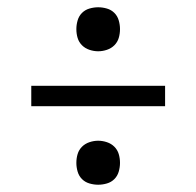

<svg xmlns="http://www.w3.org/2000/svg" viewBox="-20 -604 540 528"><path d="M250 -463Q238 -463 226 -467Q214 -471 205.5 -479.5Q197 -488 193.5 -499.5Q190 -511 190 -524Q190 -536 193.5 -548Q197 -560 205.5 -568.5Q214 -577 226 -580.5Q238 -584 250 -584Q262 -584 274 -580.5Q286 -577 294.5 -568.5Q303 -560 306.5 -548Q310 -536 310 -524Q310 -511 306.5 -499.5Q303 -488 294.5 -479.5Q286 -471 274 -467Q262 -463 250 -463ZM434 -312H66V-368H434ZM250 -96Q238 -96 226 -99.5Q214 -103 205.5 -111.5Q197 -120 193.5 -132Q190 -144 190 -156Q190 -169 193.5 -180.5Q197 -192 205.5 -200.5Q214 -209 226 -213Q238 -217 250 -217Q262 -217 274 -213Q286 -209 294.5 -200.5Q303 -192 306.5 -180.5Q310 -169 310 -156Q310 -144 306.5 -132Q303 -120 294.5 -111.5Q286 -103 274 -99.5Q262 -96 250 -96Z"/></svg>

Font: Iosevka SS18 Light
Style: Regular
Weight: 300
Monospace: yes
Designer: Belleve Invis
Foundry: Belleve Invis
Version: Version 25.1.1; ttfautohint (v1.8.4)